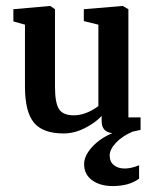

<svg xmlns="http://www.w3.org/2000/svg" viewBox="-20 -441 515 646"><path d="M263 111Q263 83 290 53.5Q317 24 358 7Q322 3 322 -33V-51Q301 -28 265.5 -10Q230 8 194 8Q124 8 94 -28.5Q64 -65 64 -150V-358L25 -369V-410L149 -421L165 -410V-150Q165 -95 178.5 -74Q192 -53 228 -53Q269 -53 311 -84V-358L262 -370V-410L393 -421L412 -410V-46H453V-4L426 2Q391 17 370 39.5Q349 62 349 82Q349 103 363 114.5Q377 126 400 126Q421 126 448 115V160Q415 185 359 185Q317 185 290 165.5Q263 146 263 111Z"/></svg>

Font: Aikya SemiBold
Style: Regular
Weight: 600
Designer: Neelakash Kshetrimayum (Latin subset based on Merriweather by Eben Sorkin)
Foundry: Brand New Type
Version: Version 1.00 b005